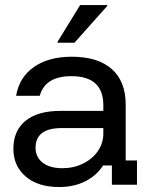

<svg xmlns="http://www.w3.org/2000/svg" viewBox="-20 -736 607 765"><path d="M215.8 9.2Q130.8 9.2 82.1 -32.9Q33.3 -75 33.3 -143.3Q33.3 -215 81.7 -254.6Q130 -294.2 220.8 -294.2H391.7V-316.7Q391.7 -432.5 264.2 -432.5Q160 -432.5 138.3 -354.2H44.2Q56.7 -428.3 115.4 -469.2Q174.2 -510 265.8 -510Q370 -510 425.4 -460.8Q480.8 -411.7 480.8 -319.2V-96.7H525.8V0H425.8V-76.7H390.8Q365 -36.7 320 -13.8Q275 9.2 215.8 9.2ZM228.3 -65.8Q273.3 -65.8 310.8 -84.2Q348.3 -102.5 370 -134.2Q391.7 -165.8 391.7 -203.3V-225.8H226.7Q121.7 -225.8 121.7 -147.5Q121.7 -110 150 -87.9Q178.3 -65.8 228.3 -65.8ZM209.2 -565.8V-569.2L299.2 -715.8H407.5V-712.5L276.7 -565.8Z"/></svg>

Font: Funnel Display
Style: Regular
Weight: 400
Designer: NORD ID, Kristian Moeller
Foundry: Dicotype
Version: Version 1.000